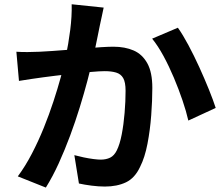

<svg xmlns="http://www.w3.org/2000/svg" viewBox="-20 -825 1040 892"><path d="M461.6 -789.7Q457.5 -770.8 452.8 -748.3Q448.2 -725.7 443.9 -706.9Q439.5 -684.6 433.8 -657.1Q428 -629.6 422.5 -602.1Q417.1 -574.7 411.2 -548.6Q401 -505.8 385.8 -448.8Q370.7 -391.8 350.6 -326.5Q330.5 -261.3 305.9 -195Q281.2 -128.7 252.9 -66.3Q224.5 -4 193 46.4L62.7 -5.6Q98.1 -53.3 128.3 -111.6Q158.6 -169.9 183.6 -231.7Q208.6 -293.5 228.3 -353.8Q248.1 -414.1 262.2 -465.8Q276.3 -517.6 284.3 -555.2Q298.3 -622.8 306.3 -686.1Q314.4 -749.3 313 -805.2ZM806.4 -696.2Q829.6 -663.6 855.4 -615.3Q881.2 -567 905.8 -513.1Q930.3 -459.2 950.5 -409.2Q970.7 -359.2 982.1 -323.6L855 -264.9Q845.4 -306.9 827.9 -358.6Q810.4 -410.3 787.9 -463.7Q765.4 -517.1 739.5 -564.9Q713.5 -612.7 686.8 -645.4ZM56.1 -584.6Q83.1 -582.8 109.3 -583.2Q135.4 -583.6 163.2 -584.6Q187.3 -585.6 222.4 -588.1Q257.5 -590.6 297.3 -593.7Q337.1 -596.8 377 -600.3Q417 -603.8 451.1 -605.9Q485.2 -608 507.1 -608Q560.5 -608 600.8 -590.5Q641.1 -573 664.4 -531Q687.7 -488.9 687.7 -416.6Q687.7 -358.1 682.5 -289.1Q677.3 -220 665.1 -156.8Q652.9 -93.5 631.1 -50.4Q606.7 2.3 565.3 22Q523.8 41.7 467.2 41.7Q438.4 41.7 405.5 37.5Q372.6 33.3 346.7 27.5L325.4 -104.2Q345.2 -98.8 368.5 -93.9Q391.8 -89 413.4 -86.2Q434.9 -83.4 447.6 -83.4Q472.9 -83.4 491.8 -92.6Q510.6 -101.9 522.6 -126.3Q536.7 -154.6 545.6 -200.8Q554.5 -247.1 558.9 -300.6Q563.4 -354.1 563.4 -403Q563.4 -443.3 552.3 -462.4Q541.2 -481.5 519.4 -487.9Q497.7 -494.4 466.3 -494.4Q443.8 -494.4 404.6 -490.9Q365.4 -487.4 320.9 -482.8Q276.5 -478.2 238.4 -473.3Q200.3 -468.4 179.2 -465.7Q157.7 -462.3 124.4 -457.9Q91.1 -453.4 68.1 -449.1Z"/></svg>

Font: Noto Sans SC Thin
Style: Regular
Weight: 100
Designer: Ryoko NISHIZUKA 西塚涼子 (kana, bopomofo & ideographs); Paul D. Hunt (Latin, Greek & Cyrillic); Sandoll Communications 산돌커뮤니
Foundry: Adobe
Version: Version 2.004-H2;hotconv 1.0.118;makeotfexe 2.5.65603